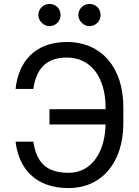

<svg xmlns="http://www.w3.org/2000/svg" viewBox="-20 -952 710 982"><path d="M59.7 -227.3C75.3 -93.8 157.7 9.9 331 9.9C500 9.9 610.8 -120.7 610.8 -321V-404.8C610.8 -605.1 500 -737.2 322.4 -737.2C159.1 -737.2 73.9 -636.4 59.7 -497.2H150.6C164.8 -598 214.5 -657.7 322.4 -657.7C446 -657.7 519.9 -554 519.9 -403.4V-393.5H233V-315.3H519.9C517.8 -182.2 453.8 -68.2 331 -68.2C213.1 -68.2 166.2 -125 150.6 -227.3ZM233 -818.2C265.6 -818.2 289.8 -845.2 289.8 -875C289.8 -907.7 265.6 -931.8 233 -931.8C203.1 -931.8 176.1 -907.7 176.1 -875C176.1 -845.2 203.1 -818.2 233 -818.2ZM437.5 -818.2C470.2 -818.2 494.3 -845.2 494.3 -875C494.3 -907.7 470.2 -931.8 437.5 -931.8C407.7 -931.8 380.7 -907.7 380.7 -875C380.7 -845.2 407.7 -818.2 437.5 -818.2Z"/></svg>

Font: Karasuma Gothic
Style: Regular
Weight: 400
Designer: Rasmus Andersson, Ryoko Nishizuka
Foundry: Genbu
Version: Version 1.00